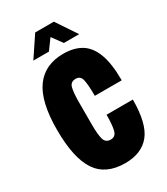

<svg xmlns="http://www.w3.org/2000/svg" viewBox="-217 -980 947 1088"><g transform="rotate(-30 256.5 -436.5)"><path d="M110 -752 199 -885H321L410 -752H310L261 -819L212 -752ZM272 12Q145 12 87.5 -74.5Q30 -161 30 -345Q30 -528 92 -614.5Q154 -701 276 -701Q345 -701 392 -672.5Q439 -644 463.5 -579Q488 -514 488 -405H312Q312 -473 305 -508Q298 -543 266 -543Q232 -543 224 -511.5Q216 -480 216 -416V-272Q216 -206 225 -175.5Q234 -145 267 -145Q299 -145 307.5 -179Q316 -213 316 -279H488Q488 -122 433.5 -55Q379 12 272 12Z"/></g></svg>

Font: Archivo ExtraCondensed Black
Style: Regular
Weight: 900
Width: 2
Designer: Hector Gatti
Foundry: Omnibus-Type
Version: Version 2.001; ttfautohint (v1.8.3)